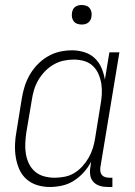

<svg xmlns="http://www.w3.org/2000/svg" viewBox="-20 -739 540 767"><path d="M179 8Q153 8 128.5 0.5Q104 -7 85.5 -23.5Q67 -40 57 -63Q47 -86 43 -111Q39 -136 40 -162.5Q41 -189 46 -215L67 -345Q71 -370 78.5 -394Q86 -418 99 -440.5Q112 -463 130.5 -482Q149 -501 171.5 -514Q194 -527 218.5 -532.5Q243 -538 268 -538Q293 -538 317 -530.5Q341 -523 358.5 -506.5Q376 -490 385.5 -467.5Q395 -445 399 -421L417 -530H457L381 -71Q380 -63 381 -54.5Q382 -46 387 -40Q392 -34 400 -31.5Q408 -29 417 -29H429V8H411Q394 8 379 3.5Q364 -1 353.5 -12Q343 -23 340.5 -39Q338 -55 341 -71L344 -93Q332 -70 314.5 -50.5Q297 -31 275 -17Q253 -3 228 2.5Q203 8 179 8ZM198 -29Q218 -29 238.5 -33Q259 -37 277 -48Q295 -59 309.5 -75Q324 -91 334.5 -109.5Q345 -128 351 -147.5Q357 -167 360 -187L381 -317Q385 -338 386.5 -360Q388 -382 385 -402.5Q382 -423 374 -442Q366 -461 351.5 -475Q337 -489 317 -495Q297 -501 275 -501Q254 -501 233.5 -496.5Q213 -492 194 -481Q175 -470 159.5 -454Q144 -438 133 -419Q122 -400 116 -380Q110 -360 107 -339L85 -209Q82 -188 81 -166Q80 -144 83.5 -123.5Q87 -103 96 -84.5Q105 -66 120.5 -53Q136 -40 156.5 -34.5Q177 -29 198 -29ZM306 -641Q297 -641 288.5 -644Q280 -647 274.5 -654Q269 -661 267.5 -670.5Q266 -680 268 -690Q269 -696 272 -702Q275 -708 281 -712Q287 -716 293.5 -717.5Q300 -719 306 -719Q316 -719 324.5 -716Q333 -713 338.5 -706Q344 -699 345.5 -689.5Q347 -680 345 -670Q344 -664 340.5 -658Q337 -652 331.5 -648Q326 -644 319.5 -642.5Q313 -641 306 -641Z"/></svg>

Font: Iosevka Slab Extralight
Style: Italic
Weight: 200
Italic angle: -9°
Monospace: yes
Designer: Belleve Invis
Foundry: Belleve Invis
Version: Version 11.1.1; ttfautohint (v1.8.3)